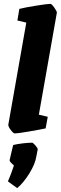

<svg xmlns="http://www.w3.org/2000/svg" viewBox="-20 -681 314 993"><path d="M23 -36 116 -564 70 -575 80 -635Q107 -642 165.5 -651.5Q224 -661 241 -661Q247 -661 261 -641.5Q275 -622 274 -615L181 -88L227 -77L216 -17Q183 -10 127.5 -0.5Q72 9 56 9Q49 9 35.5 -9Q22 -27 23 -36ZM21 257Q37 221 52 175Q50 173 39 162.5Q28 152 30 146L48 69Q68 64 97 60.5Q126 57 146 57Q151 57 163.5 71.5Q176 86 175 92L168 128Q162 167 132 215.5Q102 264 69 292Z"/></svg>

Font: Grenze ExtraBold
Style: Italic
Weight: 800
Italic angle: -10°
Designer: Renata Polastri
Foundry: Omnibus-Type
Version: Version 1.002; ttfautohint (v1.8)